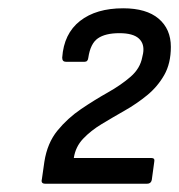

<svg xmlns="http://www.w3.org/2000/svg" viewBox="-20 -795 432 463"><path d="M89 -352Q78 -352 81 -363L87 -405Q94 -450 118.5 -480Q143 -510 175.5 -532Q208 -554 240 -572Q272 -590 295 -610Q318 -630 323 -657L325 -666Q329 -689 315 -702Q301 -715 268 -715Q234 -715 216 -702.5Q198 -690 193 -656Q192 -646 184 -646H139Q130 -646 130 -656Q134 -714 173 -744.5Q212 -775 277 -775Q333 -775 362.5 -750Q392 -725 392 -682Q392 -642 376 -614Q360 -586 335 -565.5Q310 -545 281 -528.5Q252 -512 225.5 -496Q199 -480 180.5 -460.5Q162 -441 158 -414H345Q354 -414 352 -405L346 -361Q344 -352 335 -352Z"/></svg>

Font: Sofia Sans Semi Condensed
Style: Italic
Weight: 400
Italic angle: -9°
Designer: Botio Nikoltchev, Ani Petrova
Foundry: lettersoup
Version: Version 4.101